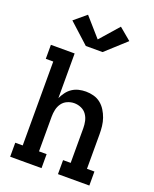

<svg xmlns="http://www.w3.org/2000/svg" viewBox="-176 -1086 953 1185"><g transform="rotate(20 300.0 -494.0)"><path d="M40 0V-92H89V-643H40V-735H196V-442Q206 -463 220 -482Q234 -501 253.5 -514Q273 -527 296 -532.5Q319 -538 343 -538Q369 -538 394.5 -531Q420 -524 440 -508Q460 -492 474 -469.5Q488 -447 496.5 -422.5Q505 -398 508 -372Q511 -346 511 -320V-92H560V0H354V-92H404V-320Q404 -343 399 -366Q394 -389 380.5 -408Q367 -427 345 -436.5Q323 -446 300 -446Q277 -446 255 -436.5Q233 -427 219.5 -408Q206 -389 201 -366Q196 -343 196 -320V-92H246V0ZM355 -802H245L113 -922L192 -988L300 -865L408 -988L487 -922Z"/></g></svg>

Font: Iosevka Curly Slab SmBdEx
Style: Regular
Weight: 600
Width: 7
Monospace: yes
Designer: Belleve Invis
Foundry: Belleve Invis
Version: Version 11.1.0; ttfautohint (v1.8.3)